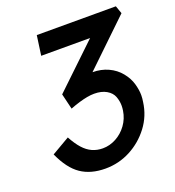

<svg xmlns="http://www.w3.org/2000/svg" viewBox="-130 -802 833 915"><g transform="rotate(-20 287.0 -345.0)"><path d="M250 10Q176 10 126 -24Q76 -58 40 -138L131 -191Q151 -154 172 -130.5Q193 -107 217.5 -96Q242 -85 271 -85Q306 -85 338.5 -102.5Q371 -120 393.5 -151Q416 -182 422 -221Q424 -234 424 -246Q424 -269 415.5 -292Q407 -315 382 -329.5Q357 -344 320 -344Q303 -344 284 -340.5Q265 -337 243 -330.5Q221 -324 195 -314L176 -393L393 -600H145L159 -700H560L574 -660L348 -443Q391 -443 427 -426.5Q463 -410 487 -380.5Q511 -351 520 -319Q529 -287 529 -261Q529 -245 526 -227Q517 -159 476.5 -105.5Q436 -52 377 -21Q318 10 250 10Z"/></g></svg>

Font: Lexend
Style: Italic
Weight: 400
Italic angle: -8.13011°
Designer: Bonnie Shaver-Troup, Thomas Jockin
Foundry: Lexend
Version: Version 1.007